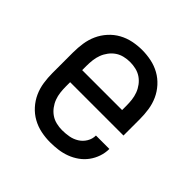

<svg xmlns="http://www.w3.org/2000/svg" viewBox="-145 -655 789 789"><g transform="rotate(45 250.0 -260.0)"><path d="M250 8Q223 8 196.5 2.5Q170 -3 146.5 -16Q123 -29 104.5 -49.5Q86 -70 75 -94.5Q64 -119 60 -146Q56 -173 56 -200V-320Q56 -347 60 -374Q64 -401 75 -425.5Q86 -450 104.5 -470.5Q123 -491 146.5 -504Q170 -517 196.5 -522.5Q223 -528 250 -528Q277 -528 303.5 -522.5Q330 -517 353.5 -504Q377 -491 395.5 -470.5Q414 -450 425 -425.5Q436 -401 440 -374Q444 -347 444 -320V-225H134V-200Q134 -183 136 -166Q138 -149 144 -133Q150 -117 160.5 -103Q171 -89 185 -79.5Q199 -70 216 -66Q233 -62 250 -62Q270 -62 289.5 -65.5Q309 -69 326 -79.5Q343 -90 353.5 -107.5Q364 -125 364 -145H442Q442 -122 434.5 -100Q427 -78 413.5 -59.5Q400 -41 381 -27.5Q362 -14 340.5 -6Q319 2 296 5Q273 8 250 8ZM366 -295V-320Q366 -337 364 -354Q362 -371 356 -387Q350 -403 339.5 -417Q329 -431 315 -440.5Q301 -450 284 -454Q267 -458 250 -458Q233 -458 216 -454Q199 -450 185 -440.5Q171 -431 160.5 -417Q150 -403 144 -387Q138 -371 136 -354Q134 -337 134 -320V-295Z"/></g></svg>

Font: Huly
Style: Regular
Weight: 400
Designer: Belleve Invis
Foundry: Belleve Invis
Version: Version 33.2.5; ttfautohint (v1.8.4)